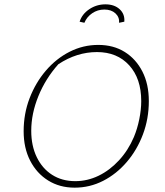

<svg xmlns="http://www.w3.org/2000/svg" viewBox="-20 -858 762 885"><path d="M324 7Q255 7 202 -26Q149 -59 119 -117.5Q89 -176 89 -253Q89 -334 116.5 -405.5Q144 -477 191.5 -532.5Q239 -588 301 -619.5Q363 -651 433 -651Q503 -651 555 -618.5Q607 -586 636.5 -528Q666 -470 666 -392Q666 -311 639 -239Q612 -167 564.5 -111.5Q517 -56 455.5 -24.5Q394 7 324 7ZM327 -23Q383 -23 434.5 -48Q486 -73 528.5 -119Q571 -165 597 -226Q613 -264 622 -308.5Q631 -353 631 -392Q631 -496 575.5 -557Q520 -618 427 -618Q334 -618 249 -562Q190 -496 157 -415Q124 -334 124 -255Q124 -186 149.5 -133.5Q175 -81 220.5 -52Q266 -23 327 -23ZM466 -838Q507 -838 531.5 -815.5Q556 -793 553 -758L529 -753Q531 -779 512 -796.5Q493 -814 461 -814Q430 -814 405 -797Q380 -780 369 -753L347 -758Q358 -793 391.5 -815.5Q425 -838 466 -838Z"/></svg>

Font: Piazzolla SC Thin
Style: Italic
Weight: 100
Italic angle: -11.3°
Designer: Juan Pablo del Peral
Foundry: Huerta Tipografica
Version: Version 1.330